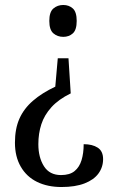

<svg xmlns="http://www.w3.org/2000/svg" viewBox="-20 -560 471 771"><path d="M255 -326 264 -185Q215 -161 186.5 -129.5Q158 -98 146 -61Q134 -24 134 19Q134 72 156.5 107.5Q179 143 225 143Q260 143 279.5 127Q299 111 307.5 83Q316 55 316 19Q351 19 372.5 33Q394 47 394 79Q394 111 375.5 136.5Q357 162 319.5 176.5Q282 191 227 191Q171 191 129 170.5Q87 150 63.5 109.5Q40 69 40 13Q40 -43 58 -83.5Q76 -124 112.5 -155.5Q149 -187 202 -212L212 -326ZM234 -540Q257 -540 272.5 -526Q288 -512 288 -476Q288 -440 272.5 -426Q257 -412 234 -412Q211 -412 194.5 -426Q178 -440 178 -476Q178 -512 194.5 -526Q211 -540 234 -540Z"/></svg>

Font: Noto Serif Khmer Condensed
Style: Regular
Weight: 400
Width: 3
Designer: Danh Hong and the Monotype Design Team
Foundry: Monotype Imaging Inc.
Version: Version 2.004